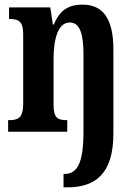

<svg xmlns="http://www.w3.org/2000/svg" viewBox="-20 -568 588 828"><path d="M254 240H270C386 240 469 187 469 8V-354C469 -489 423 -548 336 -548C269 -548 235 -518 212 -462H208L197 -536H19V-486H22C59 -486 80 -477 80 -421V-119C80 -59 57 -50 20 -50H15V0H270V-50H267C230 -50 211 -58 211 -116V-312C211 -395 228 -471 281 -471C325 -471 340 -420 340 -334V2C340 141 310 182 259 182H254Z"/></svg>

Font: Noto Serif Khmer ExtraCondensed
Style: Bold
Weight: 700
Width: 2
Designer: Danh Hong and the Monotype Design Team
Foundry: Monotype Imaging Inc.
Version: Version 2.004